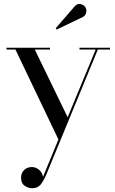

<svg xmlns="http://www.w3.org/2000/svg" viewBox="-20 -706 590 989"><path d="M407 -618.5 272.5 -554 267 -560.5 364.5 -673Q379 -689.5 396.2 -684.8Q413.5 -680 420.5 -667.5Q427.5 -655 423.5 -639.8Q419.5 -624.5 407 -618.5ZM237.5 -451H159L328.5 -102L473 -451H389.5V-460H546.5V-451H484L216.5 198Q203 228.5 188.2 246Q173.5 263.5 145 263.5Q126 263.5 107.2 251Q88.5 238.5 88.5 210Q88.5 185 104.2 169.8Q120 154.5 144 154.5Q164.5 154.5 181.2 168.5Q198 182.5 201.5 205L281 12.5L59.5 -451H13.5V-460H237.5Z"/></svg>

Font: Bodoni* 24pt
Style: Regular
Weight: 400
Version: Version 2.3